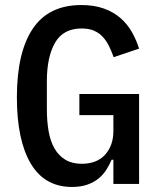

<svg xmlns="http://www.w3.org/2000/svg" viewBox="-20 -730 640 762"><path d="M430 -96H423Q414 -75 401.5 -55.5Q389 -36 370.5 -21Q352 -6 326 3Q300 12 266 12Q157 12 102 -81Q47 -174 47 -344Q47 -522 110 -616Q173 -710 303 -710Q354 -710 392.5 -696Q431 -682 458 -658.5Q485 -635 503 -603.5Q521 -572 532 -537L431 -503Q423 -526 413 -546.5Q403 -567 388.5 -583Q374 -599 353.5 -608Q333 -617 304 -617Q231 -617 198.5 -560.5Q166 -504 166 -408V-297Q166 -249 173 -209Q180 -169 196.5 -140.5Q213 -112 239.5 -96Q266 -80 304 -80Q365 -80 397.5 -116.5Q430 -153 430 -210V-273H295V-357H532V0H430Z"/></svg>

Font: IBM Plaex Mono Medium
Style: Regular
Weight: 500
Designer: Mike Abbink, Paul van der Laan, Pieter van Rosmalen
Foundry: Bold Monday
Version: Version 2.003